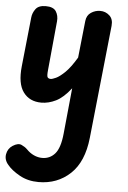

<svg xmlns="http://www.w3.org/2000/svg" viewBox="-64 -587 731 1096"><g transform="rotate(5 301.0 -39.0)"><path d="M175.5 10Q107.5 10 71.8 -38.8Q36 -87.5 46.5 -187.5L76 -469.5Q78.5 -495 95.2 -518Q112 -541 153 -541Q197 -541 212.2 -517Q227.5 -493 224.5 -460.5L197.5 -178Q194 -144.5 199.2 -137Q204.5 -129.5 217 -129.5Q226.5 -129.5 247.2 -139Q268 -148.5 297.8 -177.2Q327.5 -206 362.5 -264.5L385 -476Q388.5 -509 412.8 -525Q437 -541 465.5 -541Q496 -541 518.5 -520.5Q541 -500 537 -461.5L469 186Q454.5 324.5 380.5 393.8Q306.5 463 199 463Q137.5 463 90.2 436.5Q43 410 19.5 381Q-5 353 0.8 320.5Q6.5 288 33.5 270.5Q64 251 84.2 260.2Q104.5 269.5 117 282Q136.5 302.5 160 313.2Q183.5 324 208 324Q252 324 281 290.8Q310 257.5 318 175.5L344 -87Q300.5 -31 258.5 -10.5Q216.5 10 175.5 10Z"/></g></svg>

Font: Edu SA Hand
Style: Bold
Weight: 700
Designer: Tina and Corey Anderson, Eben Sorkin, Mirko Velimirovic
Foundry: Google for Education
Version: Version 2.000